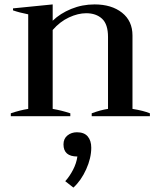

<svg xmlns="http://www.w3.org/2000/svg" viewBox="-20 -527 720 871"><path d="M660 -13V0H396V-13Q436 -28 470 -33V-359Q470 -417 443 -442Q416 -467 371 -467Q334 -467 293 -448Q252 -429 219 -391V-33Q260 -26 299 -13V0H29V-13Q70 -27 108 -33V-462Q67 -470 39 -480V-489L219 -507V-433Q253 -466 303 -486.5Q353 -507 409 -507Q486 -507 533.5 -469.5Q581 -432 581 -366V-33Q631 -25 660 -13ZM394 143Q394 190 371 241Q348 292 313 324L276 295Q296 273 311.5 243Q327 213 331 183Q268 183 268 128Q268 102 286 87.5Q304 73 329 73Q362 73 378 92Q394 111 394 143Z"/></svg>

Font: Trirong Medium
Style: Regular
Weight: 500
Designer: Katatrad Team
Foundry: CadsonDemak
Version: Version 1.001